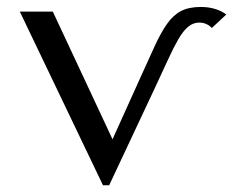

<svg xmlns="http://www.w3.org/2000/svg" viewBox="-20 -533 723 566"><path d="M283.6 13.2 38.4 -498.8H135.7L328.4 -86.7L295.4 -86.3L392 -300.2Q417.2 -355.8 435.5 -395.9Q453.8 -436.1 471.9 -461.9Q489.9 -487.8 513.1 -500.2Q536.4 -512.5 572 -512.5Q594.3 -512.5 613.5 -506.8Q632.8 -501.1 647.1 -490.2L604.5 -450.5Q597.9 -457.7 588.4 -462.1Q578.9 -466.4 567.4 -466.4Q549.3 -466.4 534.7 -454.2Q520.1 -442 506.1 -418Q492.2 -394.1 476 -358.8Q459.9 -323.6 438.4 -277.6L301.8 13.2Z"/></svg>

Font: Russolo 10pt ExtraLight
Style: Regular
Weight: 200
Designer: Micah Stupak-Hahn
Version: Version 1.000